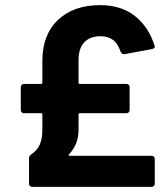

<svg xmlns="http://www.w3.org/2000/svg" viewBox="-20 -728 653 748"><path d="M249 -127Q247 -125 248 -123Q249 -121 252 -121H571Q576 -121 579.5 -117.5Q583 -114 583 -109V-12Q583 -7 579.5 -3.5Q576 0 571 0H105Q100 0 96.5 -3.5Q93 -7 93 -12V-112Q93 -120 101 -126Q125 -142 135 -165Q145 -188 145 -222V-282Q145 -287 140 -287H73Q68 -287 64.5 -290.5Q61 -294 61 -299V-389Q61 -394 64.5 -397.5Q68 -401 73 -401H140Q145 -401 145 -406V-490Q145 -593 206 -650.5Q267 -708 370 -708Q451 -708 504.5 -666.5Q558 -625 582 -551Q583 -549 583 -546Q583 -540 573 -537L465 -517H462Q455 -517 450 -526Q439 -559 419.5 -573Q400 -587 372 -587Q332 -587 309 -564Q286 -541 286 -493V-406Q286 -401 291 -401H473Q478 -401 481.5 -397.5Q485 -394 485 -389V-299Q485 -294 481.5 -290.5Q478 -287 473 -287H291Q286 -287 286 -282V-222Q286 -166 249 -127Z"/></svg>

Font: Amber EN
Style: Bold
Weight: 700
Designer: Jeremy Tribby
Foundry: Tribby Type
Version: Version 1.408 November 24, 2021